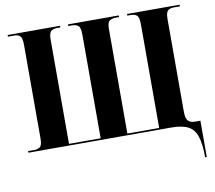

<svg xmlns="http://www.w3.org/2000/svg" viewBox="-95 -825 1286 1147"><g transform="rotate(-10 548.0 -252.0)"><path d="M1058 210Q1058 129 1043 83.5Q1028 38 991.5 19Q955 0 890 0H23V-10H60Q84 -10 96.5 -21Q109 -32 109 -71V-639Q109 -681 96.5 -692.5Q84 -704 60 -704H23V-714H341V-704H320Q296 -704 283.5 -692.5Q271 -681 271 -639V-10H463V-637Q463 -681 449.5 -692.5Q436 -704 410 -704H389V-714H697V-704H678Q654 -704 639.5 -694Q625 -684 625 -645V-10H818V-639Q818 -681 805.5 -692.5Q793 -704 769 -704H747V-714H1066V-704H1029Q1005 -704 992.5 -692.5Q980 -681 980 -639V-79Q980 -39 994 -24.5Q1008 -10 1035 -10H1068V210Z"/></g></svg>

Font: Noto Serif Display SemiCondensed ExtraBold
Style: Regular
Weight: 800
Width: 4
Designer: Monotype Design Team
Foundry: Monotype Imaging Inc.
Version: Version 2.009